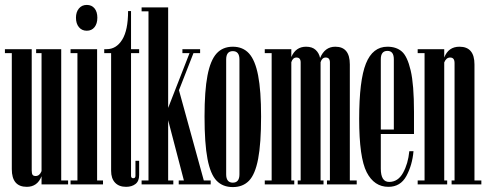

<svg xmlns="http://www.w3.org/2000/svg" viewBox="-20 -750 1978 781"><path d="M257 -16V0H149V-33Q132 10 89 10Q28 10 28 -62V-534H0V-550H109V-57Q109 -44 112.5 -39Q116 -34 125 -34Q141 -34 149 -54V-534H127V-550H229V-16Z M267 -16H295V-534H267V-550H375V-16H399V0H267ZM333 -730Q353 -730 364.5 -716Q376 -702 376 -678Q376 -654 364.5 -639.5Q353 -625 333 -625Q313 -625 301 -639.5Q289 -654 289 -678Q289 -701 301 -715.5Q313 -730 333 -730Z M432 -534H404V-550H414Q453 -550 477 -588.5Q501 -627 501 -705H513V-550H546V-534H513V-35Q513 -25 522 -25Q531 -25 531 -35V-96H546V-38Q546 -13 531 -1.5Q516 10 493 10Q464 10 448 -7Q432 -24 432 -55Z M837 -16V0H707V-16H728L664 -261V-16H685V0H556V-16H584V-704H556V-720H664V-311L751 -534H722V-550H794V-534H767L708 -383L809 -16Z M1042 -276Q1042 -166 1030 -103.5Q1018 -41 993 -15Q968 11 927 11Q886 11 861 -15Q836 -41 824 -103.5Q812 -166 812 -276Q812 -381 824 -443Q836 -505 861 -532.5Q886 -560 927 -560Q968 -560 993 -532.5Q1018 -505 1030 -443Q1042 -381 1042 -276ZM954 -41V-508Q954 -542 927 -542Q900 -542 900 -508V-41Q900 -7 927 -7Q954 -7 954 -41Z M1431 -16V0H1310V-16H1322V-496Q1322 -516 1305 -516Q1290 -516 1284 -497V-16H1296V0H1191V-16H1203V-496Q1203 -516 1186 -516Q1171 -516 1165 -497V-16H1177V0H1057V-16H1085V-534H1057V-550H1165V-518Q1183 -560 1225 -560Q1250 -560 1264 -547Q1278 -534 1282 -514Q1301 -560 1344 -560Q1403 -560 1403 -488V-16Z M1529 -64Q1529 -10 1563 -10Q1599 -10 1619.5 -47Q1640 -84 1645 -135H1662Q1657 -78 1633 -34Q1609 10 1560 10Q1502 10 1471.5 -49.5Q1441 -109 1441 -266Q1441 -423 1468.5 -491.5Q1496 -560 1556 -560Q1592 -560 1614.5 -540.5Q1637 -521 1650.5 -463.5Q1664 -406 1664 -295V-205H1529ZM1529 -223H1582V-509Q1582 -543 1556 -543Q1529 -543 1529 -509Z M1938 -16V0H1817V-16H1829V-493Q1829 -505 1824.5 -510.5Q1820 -516 1811 -516Q1795 -516 1787 -496V-16H1799V0H1679V-16H1707V-534H1679V-550H1787V-516Q1804 -560 1849 -560Q1910 -560 1910 -488V-16Z"/></svg>

Font: FFF_Magyar-Nemzet Bold
Style: Regular
Weight: 700
Width: 2
Designer: bBox Type GmbH
Foundry: bBox Type GmbH
Version: Version 0.004